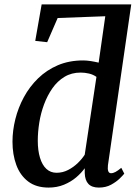

<svg xmlns="http://www.w3.org/2000/svg" viewBox="-20 -839 626 869"><path d="M200 10Q143.5 10 107.2 -17.8Q71 -45.5 53.8 -92.5Q36.5 -139.5 36.5 -197.5Q36.5 -248 49.5 -300Q62.5 -352 88.2 -399.5Q114 -447 152.5 -484.5Q191 -522 242 -543.8Q293 -565.5 356.5 -565.5Q372.5 -565.5 391.2 -562.5Q410 -559.5 426.5 -555.5L456.5 -765.5L241 -757.5L193.5 -648L139.5 -654L168.5 -819H574L468.5 -91Q466.5 -73.5 470 -64.2Q473.5 -55 482.5 -55Q492 -55 502.8 -60.8Q513.5 -66.5 529 -79.5L542.5 -53Q537 -46 521.8 -31Q506.5 -16 482.8 -3Q459 10 427.5 10Q396 10 380.2 -6.5Q364.5 -23 363.5 -56V-77.5Q348.5 -56.5 324.8 -36.2Q301 -16 269.5 -3Q238 10 200 10ZM236 -57Q264 -57 288.5 -69.8Q313 -82.5 332.5 -101.5Q352 -120.5 363.5 -139L416.5 -491Q402 -501.5 383.2 -506Q364.5 -510.5 345 -510.5Q303.5 -510.5 271.8 -491.2Q240 -472 217.2 -439.5Q194.5 -407 179.5 -366.8Q164.5 -326.5 157.8 -284Q151 -241.5 151 -202.5Q151 -158 161 -125Q171 -92 190 -74.5Q209 -57 236 -57Z"/></svg>

Font: Merriweather 24pt Medium
Style: Italic
Weight: 500
Italic angle: -7.8°
Version: Version 2.101